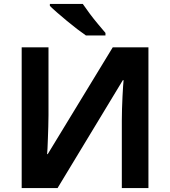

<svg xmlns="http://www.w3.org/2000/svg" viewBox="-20 -954 863 974"><path d="M90 -714H226V-369Q226 -344 225 -313Q224 -282 223 -252.5Q222 -223 221 -201.5Q220 -180 219 -172H222L552 -714H733V0H598V-343Q598 -370 599 -402.5Q600 -435 601.5 -465Q603 -495 604.5 -517.5Q606 -540 607 -547H603L272 0H90ZM400 -934Q415 -912 435.5 -884.5Q456 -857 477.5 -831.5Q499 -806 515 -787V-774H416Q397 -787 371.5 -806.5Q346 -826 319.5 -848Q293 -870 270 -890Q247 -910 233 -924V-934Z"/></svg>

Font: Noto IKEA Latin
Style: Bold
Weight: 700
Designer: Monotype Design Team
Foundry: Monotype Imaging Inc.
Version: Version 1.0